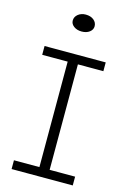

<svg xmlns="http://www.w3.org/2000/svg" viewBox="-135 -970 688 1034"><g transform="rotate(15 209.5 -453.5)"><path d="M181 -28V-661H238V-28ZM39 0V-49H380V0ZM39 -637V-686H380V-637ZM211 -813Q185 -813 167.5 -826Q150 -839 150 -858Q150 -879 167.5 -893Q185 -907 210 -907Q238 -907 255 -893Q272 -879 272 -858Q272 -839 255 -826Q238 -813 211 -813Z"/></g></svg>

Font: BioRhyme Light
Style: Regular
Weight: 300
Designer: Aoife Mooney
Foundry: Aoife Mooney Type
Version: Version 1.600;gftools[0.9.33]